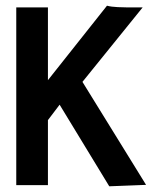

<svg xmlns="http://www.w3.org/2000/svg" viewBox="-20 -649 540 673"><path d="M363 4 189 -282 148 -228V0H37V-623H148V-368L355 -629Q370 -625 393 -624Q416 -623 428 -623H480L269 -362L492 -1Z"/></svg>

Font: Inconsolata
Style: Bold
Weight: 700
Monospace: yes
Designer: Raph Levien, Cyreal, Brenton Simpson
Foundry: Raph Levien, Cyreal, Google
Version: Version 3.100; ttfautohint (v1.8.4.7-5d5b)